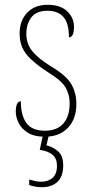

<svg xmlns="http://www.w3.org/2000/svg" viewBox="-20 -561 382 802"><path d="M168 10Q122 10 95.5 -7Q69 -24 57.5 -48Q46 -72 46 -94Q46 -138 67 -138Q67 -80 90 -47.5Q113 -15 168 -15Q218 -15 244.5 -45Q271 -75 271 -130Q271 -164 255 -193.5Q239 -223 184 -257Q138 -287 111.5 -311.5Q85 -336 73.5 -361.5Q62 -387 62 -421Q62 -475 93.5 -508Q125 -541 179 -541Q232 -541 260.5 -514Q289 -487 289 -449Q289 -405 268 -405Q268 -463 245.5 -489.5Q223 -516 178 -516Q132 -516 111 -488.5Q90 -461 90 -420Q90 -377 116 -346Q142 -315 194 -283Q258 -245 278.5 -208.5Q299 -172 299 -127Q299 -64 263.5 -27Q228 10 168 10ZM155 221Q128 221 102 212V189Q116 193 128 195.5Q140 198 152 198Q181 198 199.5 182Q218 166 218 131Q218 101 199.5 85.5Q181 70 146 65L162 -9H187L174 46Q200 52 222 70.5Q244 89 244 130Q244 176 220 198.5Q196 221 155 221Z"/></svg>

Font: Noto Serif Thai Condensed Thin
Style: Regular
Weight: 100
Width: 3
Designer: Monotype Design Team
Foundry: Monotype Imaging Inc.
Version: Version 2.001; ttfautohint (v1.8.4.7-5d5b)